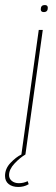

<svg xmlns="http://www.w3.org/2000/svg" viewBox="-51 -614 224 763"><path d="M34 0 103 -495H119L50 0ZM123 -566Q111 -566 111 -577Q111 -594 127 -594Q139 -594 139 -583Q139 -566 123 -566ZM22 129Q-2 129 -16.5 117.5Q-31 106 -31 85Q-31 56 -9 33Q13 10 34 0H50Q28 13 6.5 36Q-15 59 -15 82Q-15 96 -4 105Q7 114 24 114Q42 114 59 106L63 118Q53 124 42.5 126.5Q32 129 22 129Z"/></svg>

Font: Alumni Sans Pinstripe
Style: Italic
Weight: 400
Italic angle: -8°
Designer: Robert E. Leuschke
Foundry: Robert E. Leuschke
Version: Version 1.010; ttfautohint (v1.8.4.7-5d5b)